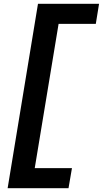

<svg xmlns="http://www.w3.org/2000/svg" viewBox="-20 -843 540 1006"><path d="M20 143 179 -823H499L482 -718H287L162 38H357L339 143Z"/></svg>

Font: Iosevka Slab Extrabold Oblique
Style: Regular
Weight: 800
Italic angle: -9°
Monospace: yes
Designer: Belleve Invis
Foundry: Belleve Invis
Version: Version 11.1.1; ttfautohint (v1.8.3)